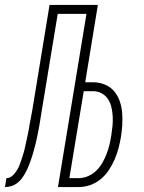

<svg xmlns="http://www.w3.org/2000/svg" viewBox="-60 -755 580 775"><path d="M-40 0 -34 -36Q-24 -36 -16 -41Q-8 -46 -1.5 -54Q5 -62 10 -70.5Q15 -79 18.5 -88Q22 -97 25 -106Q28 -115 31 -124Q34 -133 36.5 -142Q39 -151 41 -160.5Q43 -170 45 -179Q47 -188 49 -197.5Q51 -207 53 -216Q55 -225 56.5 -234Q58 -243 59.5 -252.5Q61 -262 63 -271Q65 -280 66.5 -289.5Q68 -299 70 -308L140 -735H335L284 -423H315Q340 -423 362.5 -414Q385 -405 400 -387.5Q415 -370 423 -347.5Q431 -325 433 -300.5Q435 -276 433.5 -251Q432 -226 428 -201Q424 -178 418 -155.5Q412 -133 402.5 -111Q393 -89 379 -68Q365 -47 346 -31.5Q327 -16 304 -8Q281 0 258 0H174L289 -699H173L107 -299Q105 -286 103 -274Q101 -262 99 -249.5Q97 -237 94.5 -225Q92 -213 89.5 -200.5Q87 -188 84 -176Q81 -164 77.5 -151.5Q74 -139 70.5 -127Q67 -115 62.5 -103Q58 -91 53 -79Q48 -67 41.5 -55.5Q35 -44 27 -33.5Q19 -23 8 -15Q-3 -7 -15 -3.5Q-27 0 -40 0ZM258 -36Q277 -36 295.5 -44Q314 -52 328.5 -66Q343 -80 353 -97.5Q363 -115 370 -133Q377 -151 381.5 -169.5Q386 -188 389 -207Q392 -226 394 -245.5Q396 -265 395 -284Q394 -303 390 -321Q386 -339 376.5 -354Q367 -369 351 -378Q335 -387 315 -387H278L220 -36Z"/></svg>

Font: Iosevka Extralight
Style: Italic
Weight: 200
Italic angle: -9°
Monospace: yes
Designer: Belleve Invis
Foundry: Belleve Invis
Version: Version 32.5.0; ttfautohint (v1.8.4)